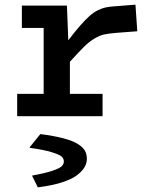

<svg xmlns="http://www.w3.org/2000/svg" viewBox="-20 -495 654 818"><path d="M53.2 -95.2H166V-376H73.2V-471.2H265.1L271 -323.2Q299.3 -360.8 321.8 -386.2Q344.2 -411.6 361.8 -427.2Q379.4 -442.9 397.2 -451.4Q415 -460 429.2 -463.1Q443.4 -466.3 463.9 -467.8L557.1 -475.1L564.9 -361.8L475.1 -355Q441.4 -352.1 423.3 -348.1Q405.3 -344.2 382.3 -330.6Q359.4 -316.9 338.1 -295.9Q316.9 -274.9 277.8 -231.9V-95.2H417V0H53.2ZM141.1 303.2 117.2 254.9V252.9Q171.4 243.2 202.1 232.9Q232.9 222.7 242.4 213.6Q252 204.6 252 192.9Q252 181.2 243.2 172.6Q234.4 164.1 200.9 153.6Q167.5 143.1 106.9 134.8V131.8L151.9 76.2Q211.4 84 251 94.5Q290.5 105 312 118.7Q333.5 132.3 341.8 147.2Q350.1 162.1 350.1 182.1Q350.1 200.7 339.6 218.3Q329.1 235.8 306.4 252.7Q283.7 269.5 241.5 282.7Q199.2 295.9 141.1 303.2Z"/></svg>

Font: IntelOne Mono Medium
Style: Regular
Weight: 500
Designer: Fred Shallcrass
Foundry: Frere-Jones Type LLC
Version: Version 1.200;hotconv 1.1.0;makeotfexe 2.6.0;FJTRelease1.2